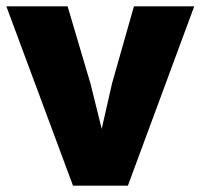

<svg xmlns="http://www.w3.org/2000/svg" viewBox="-23 -577 632 605"><path d="M207 8 -3 -557H190L262 -314L297.5 -171L330 -314L399 -557H589L380 8Z"/></svg>

Font: Merriweather Sans ExtraBold
Style: Regular
Weight: 800
Designer: Eben Sorkin
Foundry: Eben Sorkin
Version: Version 2.001; ttfautohint (v1.8.3)